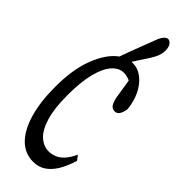

<svg xmlns="http://www.w3.org/2000/svg" viewBox="-264 -798 824 824"><g transform="rotate(45 148.0 -386.5)"><path d="M156.7 4.4Q106.9 4.4 71 -31.2Q35.2 -66.9 15.9 -133.1Q-3.4 -199.2 -3.4 -290Q-3.4 -387.7 20 -455.8Q43.5 -523.9 80.6 -560.8Q117.7 -597.7 160.2 -597.7Q191.9 -597.7 218.5 -577.1Q245.1 -556.6 262.5 -521.2Q279.8 -485.8 284.2 -441.9Q280.8 -419.4 272.9 -407.7Q265.1 -396 251.5 -396Q233.9 -396 225.3 -412.1Q216.8 -428.2 213.4 -453.1L196.8 -557.6L230 -511.7Q212.4 -528.3 195.1 -534.9Q177.7 -541.5 162.6 -541.5Q133.3 -541.5 109.6 -514.9Q85.9 -488.3 72.5 -435.1Q59.1 -381.8 59.1 -301.8Q59.1 -221.7 74.5 -171.1Q89.8 -120.6 115.7 -97.4Q141.6 -74.2 172.4 -74.2Q189.9 -74.2 207 -80.8Q224.1 -87.4 240.5 -104.5Q256.8 -121.6 271.5 -153.3L287.6 -131.8Q274.4 -88.4 256.3 -58.3Q238.3 -28.3 214.1 -12Q189.9 4.4 156.7 4.4ZM94.2 -560.1Q103.5 -589.4 113.8 -616.5Q124 -643.6 134.8 -671.9Q145.5 -700.2 156.7 -729Q166 -756.3 175.8 -767.3Q185.5 -778.3 194.8 -778.3Q204.1 -778.3 212.9 -767.6Q221.7 -756.8 221.7 -732.4Q221.7 -720.7 217 -705.8Q212.4 -690.9 197.3 -666.5Q183.1 -645 168.9 -623.3Q154.8 -601.6 141.1 -579.8Q127.4 -558.1 112.3 -536.6Z"/></g></svg>

Font: Scarab Serif
Style: Condensed
Weight: 400
Designer: John Roberts
Foundry: Scarab
Version: 1.0